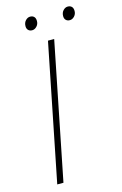

<svg xmlns="http://www.w3.org/2000/svg" viewBox="-121 -843 570 897"><g transform="rotate(-15 164.0 -395.0)"><path d="M40 0 172 -660H202L70 0ZM114 -726Q102 -726 95 -733Q88 -740 88 -752Q88 -769 98 -779.5Q108 -790 120 -790Q132 -790 139 -783Q146 -776 146 -762Q146 -747 136 -736.5Q126 -726 114 -726ZM296 -726Q284 -726 277 -733Q270 -740 270 -752Q270 -769 280 -779.5Q290 -790 302 -790Q314 -790 321 -783Q328 -776 328 -762Q328 -747 318 -736.5Q308 -726 296 -726Z"/></g></svg>

Font: Source Sans 3
Style: Italic
Weight: 200
Italic angle: -11°
Designer: Paul D. Hunt
Foundry: Adobe
Version: Version 3.046;hotconv 1.0.118;makeotfexe 2.5.65603